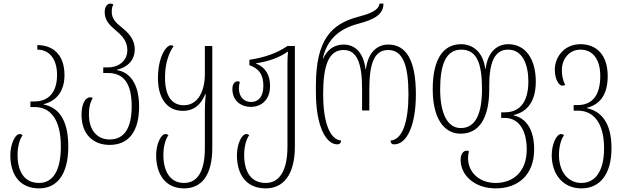

<svg xmlns="http://www.w3.org/2000/svg" viewBox="-20 -790 3437 1060"><path d="M196 250C292 250 357 177 357 18C357 -134 299 -198 221 -213V-215C299 -234 336 -295 336 -375C336 -487 274 -541 186 -541V-516C251 -516 295 -466 295 -376C295 -284 251 -230 171 -230H148V-199H172C259 -199 316 -130 316 19C316 157 269 220 196 220C114 220 77 157 77 66C77 22 87 -19 105 -44C100 -47 96 -50 89 -50C62 -50 37 9 37 66C37 177 91 250 196 250Z M585 10C692 10 748 -66 748 -202C748 -332 693 -393 625 -403V-405C694 -421 724 -467 724 -516C724 -579 683 -613 647 -643C620 -664 597 -688 597 -723C597 -742 599 -754 606 -764C602 -768 597 -770 589 -770C570 -770 558 -750 558 -723C558 -677 586 -651 616 -625C650 -596 683 -567 683 -513C683 -454 635 -418 576 -418H550V-387H576C664 -387 707 -328 707 -203C707 -84 667 -20 585 -20C521 -20 471 -66 471 -158C471 -205 481 -230 492 -249C487 -252 483 -253 478 -253C454 -253 430 -221 430 -157C430 -45 498 10 585 10Z M996 250C1088 250 1152 185 1152 26V-536H1111V-381C1111 -287 1073 -209 995 -209C930 -209 891 -258 891 -362C891 -449 916 -502 938 -535C934 -539 929 -540 923 -540C899 -540 852 -479 852 -358C852 -252 899 -178 989 -178C1052 -178 1090 -213 1113 -270H1116C1113 -241 1111 -211 1111 -182V27C1111 165 1065 220 996 220C920 220 882 157 882 66C882 22 892 -19 910 -44C905 -47 901 -50 894 -50C867 -50 842 9 842 66C842 177 897 250 996 250Z M1447 250C1543 250 1608 177 1608 18V-536H1567C1509 -496 1438 -472 1357 -460V-430C1409 -412 1434 -379 1434 -316C1434 -255 1406 -227 1366 -227C1327 -227 1299 -255 1299 -303C1299 -315 1301 -326 1304 -338C1300 -340 1296 -341 1292 -341C1275 -341 1263 -325 1263 -299C1263 -237 1306 -200 1366 -200C1419 -200 1471 -235 1471 -316C1471 -376 1445 -419 1394 -439V-441C1460 -450 1520 -471 1567 -504H1570C1568 -483 1567 -462 1567 -441V19C1567 157 1520 220 1447 220C1365 220 1328 157 1328 66C1328 22 1338 -19 1356 -44C1351 -47 1347 -50 1340 -50C1313 -50 1288 9 1288 66C1288 177 1342 250 1447 250Z M1843 7C1855 7 1863 -1 1863 -14C1797 -20 1764 -125 1764 -270C1764 -432 1796 -514 1877 -514C1953 -514 1979 -437 1979 -297V-180H2019V-297C2019 -437 2045 -514 2123 -514C2203 -514 2235 -432 2235 -270C2235 -125 2205 -19 2136 -14C2136 -3 2141 7 2156 7C2226 7 2276 -97 2276 -270C2276 -458 2222 -544 2124 -544C2065 -544 2013 -505 2000 -408H1998C1986 -505 1936 -544 1877 -544C1829 -544 1788 -519 1764 -467H1762C1786 -572 1850 -630 1958 -659C2046 -682 2097 -710 2097 -770H2075C2071 -731 2017 -713 1957 -697C1809 -658 1724 -571 1724 -316V-280C1724 -101 1776 7 1843 7Z M2717 250C2836 250 2929 180 2929 34C2929 -60 2895 -135 2816 -153V-155C2895 -173 2938 -235 2938 -340C2938 -460 2884 -546 2786 -546C2727 -546 2673 -507 2661 -410H2659C2647 -506 2587 -546 2526 -546C2420 -546 2369 -453 2369 -298C2369 -139 2429 -52 2523 -52C2625 -52 2681 -137 2681 -298V-318C2681 -440 2708 -516 2785 -516C2865 -516 2897 -434 2897 -340C2897 -224 2847 -170 2768 -170H2747V-139H2766C2853 -139 2888 -58 2888 35C2888 160 2812 220 2716 220C2627 220 2564 162 2564 83C2564 70 2566 57 2569 44C2565 42 2561 42 2556 42C2539 42 2523 59 2523 93C2523 175 2597 250 2717 250ZM2524 -83C2448 -83 2410 -168 2410 -298C2410 -433 2442 -516 2526 -516C2611 -516 2641 -444 2641 -298C2641 -169 2609 -83 2524 -83Z M3190 250C3288 250 3356 177 3356 28C3356 -114 3298 -176 3220 -193V-195C3298 -214 3335 -275 3335 -370C3335 -487 3273 -546 3185 -546C3093 -546 3043 -473 3043 -405C3043 -348 3068 -317 3084 -317C3090 -317 3095 -318 3100 -321C3085 -353 3082 -377 3082 -403C3082 -464 3122 -516 3185 -516C3250 -516 3294 -466 3294 -370C3294 -264 3250 -210 3170 -210H3147V-179H3171C3258 -179 3315 -110 3315 29C3315 157 3265 220 3190 220C3115 220 3066 157 3066 66C3066 22 3076 -19 3094 -44C3089 -47 3085 -50 3078 -50C3051 -50 3026 9 3026 66C3026 177 3092 250 3190 250Z"/></svg>

Font: Noto Serif Georgian ExtraCondensed ExtraLight
Style: Regular
Weight: 200
Width: 2
Designer: Monotype Design Team, Akaki Razmadze
Foundry: Google LLC
Version: Version 2.003